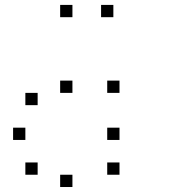

<svg xmlns="http://www.w3.org/2000/svg" viewBox="-20 -795 707 782"><path d="M466.7 -133.3V-83.3H416.7V-133.3ZM275 -83.3V-33.3H225V-83.3ZM133.3 -133.3V-83.3H83.3V-133.3ZM466.7 -275V-225H416.7V-275ZM83.3 -275V-225H33.3V-275ZM466.7 -466.7V-416.7H416.7V-466.7ZM275 -466.7V-416.7H225V-466.7ZM133.3 -416.7V-366.7H83.3V-416.7ZM441.7 -775V-725H391.7V-775ZM275 -775V-725H225V-775Z"/></svg>

Font: 0xA000-Boxes
Style: Boxes
Weight: 400
Version: Version 0.1